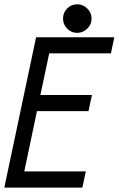

<svg xmlns="http://www.w3.org/2000/svg" viewBox="-22 -853 540 873"><path d="M329.1 -833.5Q355.5 -833.5 375 -814.2Q394.5 -794.9 394.5 -768.6Q394.5 -742.2 375 -722.9Q355.5 -703.6 329.1 -703.6Q302.2 -703.6 283.4 -722.7Q264.6 -741.7 264.6 -768.6Q264.6 -795.4 283.4 -814.5Q302.2 -833.5 329.1 -833.5ZM146 -347.7 88.4 -73.7H368.2L352.5 0H-2.4L142.1 -683.6H497.6L482.4 -610.4H201.7L161.6 -420.9H396L380.4 -347.7Z"/></svg>

Font: Anka/Coder Narrow
Style: Italic
Weight: 400
Width: 3
Italic angle: -12°
Monospace: yes
Version: Version 001.100